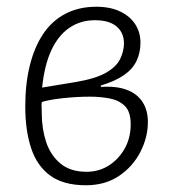

<svg xmlns="http://www.w3.org/2000/svg" viewBox="-20 -536 503 570"><path d="M235 14Q169 14 129.5 -14.5Q90 -43 72.5 -96Q55 -149 55 -220Q55 -287 68.5 -341.5Q82 -396 108 -435Q134 -474 174 -495Q214 -516 266 -516Q307 -516 336.5 -502Q366 -488 381.5 -464Q397 -440 397 -409Q397 -380 385.5 -355.5Q374 -331 348 -313Q322 -295 279 -282L280 -278Q325 -281 356 -269.5Q387 -258 403 -233.5Q419 -209 419 -174Q419 -128 396.5 -84.5Q374 -41 333 -13.5Q292 14 235 14ZM237 -26Q274 -26 303.5 -45Q333 -64 350.5 -95.5Q368 -127 368 -167Q368 -204 351 -221Q334 -238 306.5 -243.5Q279 -249 247 -249Q208 -249 166.5 -244.5Q125 -240 104 -233Q103 -225 103.5 -218.5Q104 -212 104 -199Q104 -154 117 -114.5Q130 -75 159.5 -50.5Q189 -26 237 -26ZM105 -276 202 -292Q263 -302 294.5 -320Q326 -338 337 -361.5Q348 -385 348 -407Q348 -439 326 -457.5Q304 -476 262 -476Q219 -476 186 -453.5Q153 -431 132.5 -387Q112 -343 105 -276Z"/></svg>

Font: Literata ExtraLight
Style: Italic
Weight: 250
Italic angle: -2°
Designer: Latin by Veronika Burian and Jose Scaglione. Greek by Irene Vlachou. Cyrillic by Vera Evstafieva
Foundry: TypeTogether
Version: Version 3.002